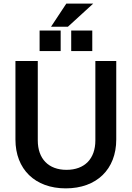

<svg xmlns="http://www.w3.org/2000/svg" viewBox="-20 -1023 725 1057"><path d="M342 14C512 14 620 -91 620 -255V-687H505V-250C505 -149 446 -88 346 -88C247 -88 188 -149 188 -250V-687H65V-255C65 -91 173 14 342 14ZM372 -742H488V-855H372ZM198 -742H314V-855H198ZM261 -876H354L493 -1003H345Z"/></svg>

Font: Ronzino Medium
Style: Regular
Weight: 500
Designer: Nunzio Mazzaferro
Foundry: Collletttivo
Version: Version 1.000;Glyphs 3.3 (3337)